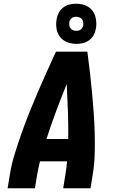

<svg xmlns="http://www.w3.org/2000/svg" viewBox="-20 -1013 640 1033"><path d="M21 0 33 -74Q42 -130 59.5 -186Q77 -242 96.5 -297.5Q116 -353 138 -408Q160 -463 183.5 -517.5Q207 -572 231.5 -626.5Q256 -681 281 -735H450Q457 -681 463.5 -626.5Q470 -572 475 -517.5Q480 -463 484 -408Q488 -353 489.5 -297.5Q491 -242 489.5 -186Q488 -130 479 -74L467 0H320L332 -74Q335 -91 337 -109Q339 -127 341 -145H195Q191 -127 187 -109.5Q183 -92 180 -74L168 0ZM230 -265H347Q348 -339 345.5 -413Q343 -487 339 -561Q309 -487 281.5 -413.5Q254 -340 230 -265ZM390 -777Q364 -777 340.5 -786.5Q317 -796 302.5 -815Q288 -834 284 -859.5Q280 -885 285 -911Q288 -929 297 -945.5Q306 -962 321.5 -973.5Q337 -985 355 -989Q373 -993 390 -993Q407 -993 424 -989Q441 -985 454.5 -976.5Q468 -968 478 -955Q488 -942 492.5 -926Q497 -910 498 -893Q499 -876 496 -859Q493 -841 484 -824.5Q475 -808 459.5 -796.5Q444 -785 426 -781Q408 -777 390 -777ZM390 -847Q396 -847 402.5 -848.5Q409 -850 414.5 -854Q420 -858 423 -864Q426 -870 428 -876Q429 -885 427.5 -894Q426 -903 421 -909.5Q416 -916 407.5 -919.5Q399 -923 390 -923Q384 -923 377.5 -921.5Q371 -920 366 -916Q361 -912 357.5 -906Q354 -900 353 -894Q352 -885 353 -876Q354 -867 359.5 -860.5Q365 -854 373 -850.5Q381 -847 390 -847Z"/></svg>

Font: Iosevka Curly HvExObl
Style: Regular
Weight: 900
Width: 7
Italic angle: -9°
Monospace: yes
Designer: Belleve Invis
Foundry: Belleve Invis
Version: Version 11.1.0; ttfautohint (v1.8.3)